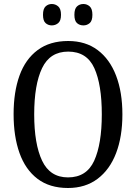

<svg xmlns="http://www.w3.org/2000/svg" viewBox="-20 -930 681 960"><path d="M320 10Q228 10 167.5 -36Q107 -82 77.5 -165Q48 -248 48 -359Q48 -470 77.5 -552Q107 -634 168 -679.5Q229 -725 321 -725Q408 -725 468.5 -679.5Q529 -634 560.5 -551.5Q592 -469 592 -358Q592 -247 560.5 -164.5Q529 -82 468 -36Q407 10 320 10ZM320 -43Q413 -43 451 -126.5Q489 -210 489 -358Q489 -507 451.5 -589.5Q414 -672 321 -672Q230 -672 190.5 -589.5Q151 -507 151 -358Q151 -210 190.5 -126.5Q230 -43 320 -43ZM397 -803Q378 -803 365 -814.5Q352 -826 352 -856Q352 -886 365 -898Q378 -910 397 -910Q415 -910 428.5 -898Q442 -886 442 -856Q442 -826 428.5 -814.5Q415 -803 397 -803ZM239 -803Q221 -803 208 -814.5Q195 -826 195 -856Q195 -886 208 -898Q221 -910 239 -910Q257 -910 271 -898Q285 -886 285 -856Q285 -826 271 -814.5Q257 -803 239 -803Z"/></svg>

Font: Noto Serif Georgian Condensed
Style: Regular
Weight: 400
Width: 3
Designer: Monotype Design Team, Akaki Razmadze
Foundry: Google LLC
Version: Version 2.003; ttfautohint (v1.8.4.7-5d5b)